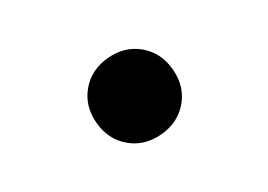

<svg xmlns="http://www.w3.org/2000/svg" viewBox="-28 -382 187 134"><g transform="rotate(10 65.5 -315.0)"><path d="M66 -282Q53 -282 43 -292Q33 -302 33 -315Q33 -328 43 -338Q53 -348 66 -348Q79 -348 89 -338Q99 -328 99 -315Q99 -302 89 -292Q79 -282 66 -282Z"/></g></svg>

Font: DM Sans 36pt Thin
Style: Regular
Weight: 250
Designer: Colophon Foundry, Jonny Pinhorn
Foundry: Colophon Foundry
Version: Version 4.004;gftools[0.9.30]